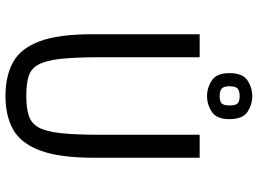

<svg xmlns="http://www.w3.org/2000/svg" viewBox="-140 -787 941 701"><g transform="rotate(90 330.5 -436.5)"><path d="M330 14Q258 14 207.5 -13.5Q157 -41 131 -110Q105 -179 105 -302V-695H189V-329Q189 -239 195 -186Q201 -133 216 -106Q231 -79 258.5 -70.5Q286 -62 330 -62Q374 -62 402 -71Q430 -80 445 -106.5Q460 -133 466 -186.5Q472 -240 472 -329V-695H556V-311Q556 -183 529.5 -112.5Q503 -42 453 -14Q403 14 330 14ZM331 -722Q300 -722 273.5 -739.5Q247 -757 247 -804Q247 -852 273.5 -869.5Q300 -887 331 -887Q362 -887 388.5 -869.5Q415 -852 415 -804Q415 -757 388.5 -739.5Q362 -722 331 -722ZM331 -768Q349 -768 357 -775Q365 -782 365 -804Q365 -827 357 -834Q349 -841 331 -841Q313 -841 304 -834Q295 -827 295 -804Q295 -782 304 -775Q313 -768 331 -768Z"/></g></svg>

Font: Ruda
Style: Regular
Weight: 400
Designer: Mariela Monsalve and Angelina Sanchez
Foundry: Mariela Monsalve and Angelina Sanchez
Version: Version 2.000